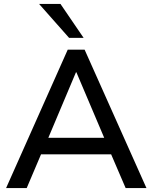

<svg xmlns="http://www.w3.org/2000/svg" viewBox="-20 -958 776 978"><path d="M11 0 325 -705H411L726 0H620L534 -200L581 -172H155L201 -200L116 0ZM367 -590 216 -232 191 -256H544L521 -232L369 -590ZM332 -765 179 -938H288L406 -765Z"/></svg>

Font: Nunito Sans 12pt SemiBold
Style: Regular
Weight: 600
Designer: Vernon Adams
Foundry: Vernon Adams
Version: Version 3.101;gftools[0.9.27]